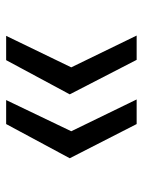

<svg xmlns="http://www.w3.org/2000/svg" viewBox="62 -596 475 640"><g transform="rotate(90 300.0 -275.5)"><path d="M417 -275 311 -493H393L507 -270L393 -58H313ZM204 -275 98 -493H179L294 -270L180 -58H99Z"/></g></svg>

Font: JuliaMono Latin
Style: Regular
Weight: 400
Monospace: yes
Designer: cormullion
Foundry: corm
Version: Version 0.049; ttfautohint (v1.8.4)